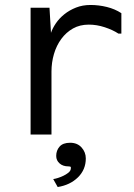

<svg xmlns="http://www.w3.org/2000/svg" viewBox="-20 -557 540 772"><path d="M179 -526 185 -425Q191 -443 204.5 -463Q218 -483 238.5 -499.5Q259 -516 285.5 -526.5Q312 -537 344 -537Q377 -537 409.5 -529Q442 -521 468 -504V-422H456Q433 -437 401 -447.5Q369 -458 337 -458Q301 -458 273.5 -442.5Q246 -427 226.5 -400.5Q207 -374 197 -340Q187 -306 187 -269V-16H103V-526ZM206 70Q206 48 219.5 32.5Q233 17 262 17Q291 17 308 36Q325 55 325 80Q325 125 293.5 156Q262 187 212 195L194 163Q202 162 213 158.5Q224 155 234.5 150Q245 145 253.5 138.5Q262 132 264 125Q266 117 264.5 114.5Q263 112 255 112Q233 112 219.5 100Q206 88 206 70Z"/></svg>

Font: D2Coding ligature
Style: Regular
Weight: 400
Monospace: yes
Designer: Yong-Rak Park; Jeong-Hwan Yoon; Sang-Min Lee;
Foundry: NHN Corporation
Version: Version 1.3.2; Build 20180524